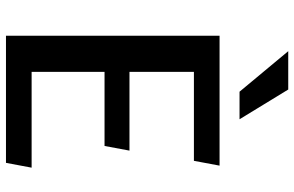

<svg xmlns="http://www.w3.org/2000/svg" viewBox="-191 -794 985 643"><g transform="rotate(90 301.5 -472.5)"><path d="M99.6 0V-715.3H534.7L518.6 -629.4H220.7V-413.6H484.4L468.8 -330.1H220.7V-85.9H541.5L525.4 0ZM287.1 -782.2 151.4 -945.3H279.8L379.4 -782.2Z"/></g></svg>

Font: Proza Libre
Style: Medium
Weight: 500
Designer: Jasper de Waard
Foundry: Jasper de Waard
Version: Version 1.000; ttfautohint (v1.4.1.8-43bc)